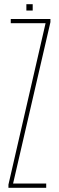

<svg xmlns="http://www.w3.org/2000/svg" viewBox="-20 -890 279 910"><path d="M20 0V-15L196 -780H31V-800H219V-785L42 -20H199V0ZM105 -840V-870H135V-840Z"/></svg>

Font: Big Shoulders Display Thin Thin
Style: Regular
Weight: 250
Version: Version 2.002